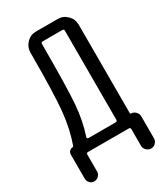

<svg xmlns="http://www.w3.org/2000/svg" viewBox="-217 -823 933 1076"><g transform="rotate(-30 250.0 -284.5)"><path d="M149.4 -77.1Q147.5 -73.2 150.4 -69.8Q153.3 -66.4 157.2 -66.4H332Q343.8 -66.4 343.8 -77.1V-653.3Q343.8 -664.1 332 -664.1H206.1Q195.3 -664.1 195.3 -652.3Q195.3 -371.1 187 -267.6Q178.7 -164.1 149.4 -77.1ZM25.4 120.1V-35.2Q25.4 -47.9 34.2 -57.1Q43 -66.4 55.7 -66.4Q58.6 -66.4 60.5 -70.3Q92.8 -159.2 104 -268.1Q115.2 -377 115.2 -643.6Q115.2 -678.7 140.1 -704.6Q165 -730.5 200.2 -730.5H341.8Q377 -730.5 402.3 -705.1Q427.7 -679.7 427.7 -644.5V-72.3Q427.7 -66.4 432.6 -66.4Q449.2 -66.4 461.9 -53.7Q474.6 -41 474.6 -24.4V118.2Q474.6 134.8 462.4 147.5Q450.2 160.2 433.1 160.2Q416 160.2 403.3 147.5Q390.6 134.8 390.6 118.2V10.7Q390.6 0 379.9 0H116.2Q105.5 0 105.5 10.7V120.1Q105.5 135.7 93.8 147.9Q82 160.2 64.9 160.2Q47.9 160.2 36.6 147.9Q25.4 135.7 25.4 120.1Z"/></g></svg>

Font: Rounded-X Mgen+ 1mn regular
Style: Regular
Weight: 400
Designer: [Source Han Sans]
Ryoko NISHIZUKA  (kana & ideographs); Paul D. Hunt (Latin, Greek & Cyrillic); Wenlong ZHANG  (bopomofo
Version: Version 1.059.20150602